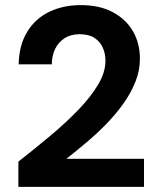

<svg xmlns="http://www.w3.org/2000/svg" viewBox="-20 -732 625 752"><path d="M52 0V-99Q117 -150 178 -201Q239 -252 287.5 -302.5Q336 -353 364.5 -401Q393 -449 393 -494Q393 -522 382.5 -545.5Q372 -569 350 -583.5Q328 -598 292 -598Q257 -598 232.5 -582Q208 -566 195.5 -539.5Q183 -513 183 -480H53Q55 -557 87.5 -609Q120 -661 174.5 -686.5Q229 -712 296 -712Q370 -712 421.5 -684.5Q473 -657 500.5 -610Q528 -563 528 -502Q528 -456 510.5 -412Q493 -368 463.5 -326.5Q434 -285 397 -247Q360 -209 319 -174.5Q278 -140 240 -110H544V0Z"/></svg>

Font: DM Sans 12pt
Style: Bold
Weight: 700
Version: Version 4.004;gftools[0.9.30]